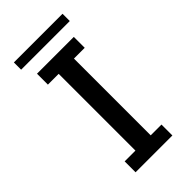

<svg xmlns="http://www.w3.org/2000/svg" viewBox="-267 -932 1033 1033"><g transform="rotate(-45 250.0 -415.5)"><path d="M109.9 -725.1H390.1V-642.1H308.1V-58.1H390.1V24.9H109.9V-58.1H191.9V-642.1H109.9ZM64.9 -856H435.1V-800.8H64.9Z"/></g></svg>

Font: BIZ UDGothic
Style: Bold
Weight: 700
Monospace: yes
Designer: TypeBank Co., Ltd.
Foundry: Morisawa Inc.
Version: Version 1.05